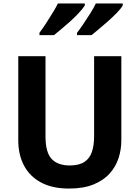

<svg xmlns="http://www.w3.org/2000/svg" viewBox="-20 -1083 810 1114"><path d="M380 11Q284 11 218.5 -24Q153 -59 119.5 -122Q86 -185 86 -269V-757H244V-292Q244 -199 279.5 -161Q315 -123 385 -123Q438 -123 469 -143Q500 -163 513 -201Q526 -239 526 -293V-757H684V-268Q684 -216 668 -166Q652 -116 616 -76Q580 -36 522 -12.5Q464 11 380 11ZM209 -879V-893Q228 -918 249 -950.5Q270 -983 288.5 -1013.5Q307 -1044 316 -1063H472V-1051Q459 -1031 436 -1006.5Q413 -982 386.5 -958Q360 -934 335 -913.5Q310 -893 293 -879ZM427 -879V-893Q440 -909 461 -940Q482 -971 503.5 -1005Q525 -1039 536 -1063H692V-1051Q681 -1032 656.5 -1007Q632 -982 602.5 -956Q573 -930 548 -909.5Q523 -889 511 -879Z"/></svg>

Font: Menbere
Style: Regular
Weight: 400
Designer: Aleme Tadesse
Foundry: Sorkin Type Co
Version: Version 1.000